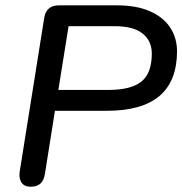

<svg xmlns="http://www.w3.org/2000/svg" viewBox="-20 -690 681 717"><path d="M53.5 -48.7 145.1 -623.1Q152.5 -670 200 -670H417.7Q490 -670 540.3 -647.8Q590.6 -625.6 616 -586.4Q641.4 -547.2 641.1 -496.5Q640.3 -386.3 575.1 -331.3Q509.8 -276.3 380 -276.3H185.2L147.7 -40.3Q143.9 -16.2 130.9 -4.5Q117.9 7.3 94.8 7.3Q71.3 7.3 60.6 -7.7Q50 -22.7 53.5 -48.7ZM546.9 -489.8Q546.9 -537.2 512.6 -564.7Q478.2 -592.2 408.3 -592.2H236.1L197.9 -354.2H385.3Q469.4 -354.2 508.2 -385.5Q546.9 -416.9 546.9 -489.8Z"/></svg>

Font: SN Pro Thin
Style: Italic
Weight: 200
Italic angle: -9°
Designer: Tobias Whetton
Foundry: Supernotes
Version: Version 1.003;Glyphs 3.3 (3324)